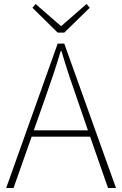

<svg xmlns="http://www.w3.org/2000/svg" viewBox="-20 -945 614 965"><path d="M303 -781 431 -906 415 -925 289 -815H285L159 -925L143 -906L270 -781ZM150 -290 201 -435C232 -523 258 -597 285 -688H289C316 -597 341 -523 372 -435L422 -290ZM523 0H563L303 -726H270L11 0H48L139 -258H433Z"/></svg>

Font: Source Han Sans CN ExtraLight
Style: Regular
Weight: 250
Designer: Ryoko NISHIZUKA (kana & ideographs); Paul D. Hunt (Latin, Greek & Cyrillic); Wenlong ZHANG (bopomofo); Sandoll Communica
Foundry: Adobe Systems Incorporated
Version: Version 1.004;PS 1.004;hotconv 16.6.51;makeotf.lib2.5.65220